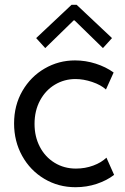

<svg xmlns="http://www.w3.org/2000/svg" viewBox="-20 -780 526 806"><path d="M39.1 -261.7Q39.1 -337.9 74 -398.2Q108.9 -458.5 167.5 -492.4Q226.1 -526.4 294.9 -526.4Q339.4 -526.4 382.1 -512.7Q424.8 -499 457 -475.6L424.8 -404.3Q403.3 -423.8 366.9 -436Q330.6 -448.2 296.9 -448.2Q250 -448.2 210.7 -424.8Q171.4 -401.4 148.2 -358.4Q125 -315.4 125 -259.8Q125 -206.5 147.2 -163.8Q169.4 -121.1 209.2 -96.7Q249 -72.3 298.8 -72.3Q337.4 -72.3 371.6 -85Q405.8 -97.7 426.8 -118.2L459 -45.9Q428.7 -22.5 386.5 -8.3Q344.2 5.9 296.9 5.9Q225.1 5.9 166 -29.3Q106.9 -64.5 73 -125.7Q39.1 -187 39.1 -261.7ZM131.8 -620.1 280.3 -759.8H301.8L450.2 -620.1L412.1 -578.1L293 -694.3H289.1L169.9 -578.1Z"/></svg>

Font: Reddit Sans Chocolate
Style: Regular
Weight: 400
Designer: Stephen Hutchings
Foundry: Reddit
Version: Version 1.013